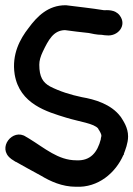

<svg xmlns="http://www.w3.org/2000/svg" viewBox="-25 -699 509 733"><path d="M17 -93 18 -92 35 -81H36C64 -65 99 -46 132 -28C167 -7 212 14 265 14C350 18 416 -39 446 -107L448 -109V-112C453 -126 464 -152 464 -178C464 -212 446 -237 436 -253L435 -254C399 -302 335 -320 288 -328C245 -337 203 -350 166 -369C139 -384 125 -405 125 -452C125 -468 130 -484 138 -501C160 -547 179 -583 223 -584C249 -580 288 -576 314 -573C324 -571 344 -566 364 -566C367 -565 379 -564 382 -564C425 -559 461 -602 432 -640C414 -664 382 -660 372 -660C323 -668 273 -673 227 -679H225C159 -679 117 -637 84 -592C52 -551 19 -492 31 -415C50 -301 156 -272 227 -250C279 -234 334 -228 350 -208V-207C357 -197 362 -186 362 -182C362 -181 362 -176 360 -171V-168C347 -117 320 -84 266 -87C197 -87 145 -134 86 -170L74 -177C24 -211 -38 -134 17 -93Z"/></svg>

Font: Stray Cat
Style: ExBlkCn
Weight: 1000
Version: Version 1.0